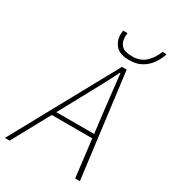

<svg xmlns="http://www.w3.org/2000/svg" viewBox="-244 -950 944 1056"><g transform="rotate(30 228.0 -422.0)"><path d="M-42 0 320 -660H350L434 0H404L356 -396Q350 -452 343 -509Q336 -566 330 -626H326Q296 -565 266 -510Q236 -455 204 -396L-12 0ZM104 -238 112 -264H392L386 -238ZM336 -712Q275 -712 249.5 -741Q224 -770 224 -810Q224 -816 224.5 -821.5Q225 -827 226 -836H254Q253 -827 252.5 -822.5Q252 -818 252 -812Q252 -779 270.5 -758.5Q289 -738 340 -738Q393 -738 426 -771Q459 -804 472 -844L498 -842Q488 -810 467.5 -780Q447 -750 414.5 -731Q382 -712 336 -712Z"/></g></svg>

Font: Source Sans 3 ExtraLight
Style: Italic
Weight: 250
Italic angle: -11°
Designer: Paul D. Hunt
Foundry: Adobe
Version: Version 3.046;hotconv 1.0.118;makeotfexe 2.5.65603